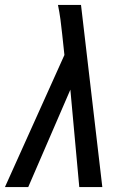

<svg xmlns="http://www.w3.org/2000/svg" viewBox="-32 -755 552 775"><path d="M-12 0 228 -533 219 -617Q216 -647 212 -676.5Q208 -706 202 -735H295L381 0H288L252 -393L82 0Z"/></svg>

Font: Iosevka Slab Medium
Style: Italic
Weight: 500
Italic angle: -9°
Monospace: yes
Designer: Belleve Invis
Foundry: Belleve Invis
Version: Version 11.1.0; ttfautohint (v1.8.3)